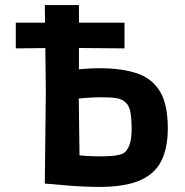

<svg xmlns="http://www.w3.org/2000/svg" viewBox="-20 -721 727 754"><path d="M469 -632H42V-531L240 -533L469 -531ZM156 0Q160 0 183 2Q206 4 239 7Q272 10 307.5 11.5Q343 13 371 13Q472 13 530.5 -13Q589 -39 614 -90Q639 -141 639 -217Q639 -312 607.5 -363Q576 -414 516.5 -433.5Q457 -453 373 -453Q338 -453 308.5 -450.5Q279 -448 260 -446L290 -413V-701H156L160 -365ZM377 -339Q418 -339 438.5 -335.5Q459 -332 474 -318Q489 -304 493 -276Q497 -248 497 -217Q497 -173 488 -151Q479 -129 468 -121Q458 -114 435.5 -110.5Q413 -107 371 -107Q338 -107 308 -109.5Q278 -112 261 -114L293 -47L289 -366L254 -331Q278 -333 310.5 -336Q343 -339 377 -339Z"/></svg>

Font: Ruda ExtraBold
Style: Regular
Weight: 800
Designer: Mariela Monsalve and Angelina Sanchez
Foundry: Mariela Monsalve and Angelina Sanchez
Version: Version 2.000